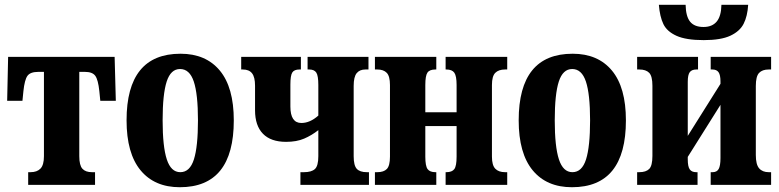

<svg xmlns="http://www.w3.org/2000/svg" viewBox="-20 -774 3261 804"><path d="M98 -53H108Q135 -53 149.5 -68Q164 -83 164 -120V-473H140Q107 -473 95 -456.5Q83 -440 78 -392L74 -352H10L14 -536H460L465 -352H400L396 -392Q391 -440 379 -456.5Q367 -473 336 -473H312V-120Q312 -82 325 -67.5Q338 -53 365 -53H378V0H98Z M510 -270Q510 -549 736 -549Q842 -549 900.5 -478.5Q959 -408 959 -270Q959 10 733 10Q627 10 568.5 -61Q510 -132 510 -270ZM809 -270Q809 -380 791.5 -432.5Q774 -485 734 -485Q695 -485 678 -432.5Q661 -380 661 -270Q661 -160 678.5 -106.5Q696 -53 735 -53Q775 -53 792 -106.5Q809 -160 809 -270Z M1238 -53H1253Q1284 -53 1298.5 -66Q1313 -79 1313 -120V-229Q1285 -207 1253.5 -193.5Q1222 -180 1178 -180Q1114 -180 1081 -214Q1048 -248 1048 -312V-415Q1048 -451 1035.5 -467Q1023 -483 997 -483H990V-536H1240V-483H1234Q1212 -483 1204 -470.5Q1196 -458 1196 -420V-328Q1196 -259 1242 -259Q1278 -259 1313 -290V-418Q1313 -457 1304.5 -470Q1296 -483 1275 -483H1268V-536H1523V-483H1510Q1486 -483 1473.5 -467.5Q1461 -452 1461 -414V-120Q1461 -81 1474 -67Q1487 -53 1516 -53H1525V0H1238Z M1550 -53H1560Q1587 -53 1600 -66.5Q1613 -80 1613 -118V-418Q1613 -455 1599.5 -469Q1586 -483 1560 -483H1550V-536H1807V-483H1803Q1779 -483 1770 -470Q1761 -457 1761 -418V-304H1892V-418Q1892 -456 1882.5 -469.5Q1873 -483 1849 -483H1846V-536H2104V-483H2095Q2068 -483 2054 -469Q2040 -455 2040 -418V-118Q2040 -82 2054 -67.5Q2068 -53 2095 -53H2104V0H1846V-53H1849Q1873 -53 1882.5 -66Q1892 -79 1892 -118V-246H1761V-118Q1761 -79 1770.5 -66Q1780 -53 1803 -53H1807V0H1550Z M2152 -270Q2152 -549 2378 -549Q2484 -549 2542.5 -478.5Q2601 -408 2601 -270Q2601 10 2375 10Q2269 10 2210.5 -61Q2152 -132 2152 -270ZM2451 -270Q2451 -380 2433.5 -432.5Q2416 -485 2376 -485Q2337 -485 2320 -432.5Q2303 -380 2303 -270Q2303 -160 2320.5 -106.5Q2338 -53 2377 -53Q2417 -53 2434 -106.5Q2451 -160 2451 -270Z M2648 -53H2657Q2685 -53 2698.5 -66.5Q2712 -80 2712 -121V-415Q2712 -455 2698.5 -469Q2685 -483 2657 -483H2648V-536H2903V-483H2896Q2877 -483 2868.5 -472Q2860 -461 2860 -431V-205L2997 -423V-433Q2997 -460 2989 -471.5Q2981 -483 2963 -483H2956V-536H3209V-483H3199Q3172 -483 3158.5 -468.5Q3145 -454 3145 -414V-125Q3145 -85 3159 -69Q3173 -53 3199 -53H3209V0H2956V-53H2964Q2982 -53 2989.5 -66.5Q2997 -80 2997 -112V-335L2860 -117V-107Q2860 -76 2868.5 -64.5Q2877 -53 2895 -53H2901V0H2648ZM2739 -754H2851Q2852 -705 2870 -683Q2888 -661 2926 -661Q2962 -661 2981 -683.5Q3000 -706 3001 -754H3113Q3110 -706 3094 -674.5Q3078 -643 3038.5 -624.5Q2999 -606 2927 -606Q2853 -606 2813 -624Q2773 -642 2758 -673Q2743 -704 2739 -754Z"/></svg>

Font: Noto Serif CondExtraBold
Style: Regular
Weight: 800
Width: 3
Designer: Monotype Design Team
Foundry: Monotype Imaging Inc.
Version: Version 1.001